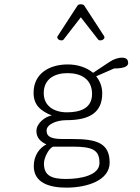

<svg xmlns="http://www.w3.org/2000/svg" viewBox="-20 -694 645 885"><path d="M352.5 -674.3C346.2 -674.3 339.8 -672.4 337.4 -668.5L247.6 -530.3C245.1 -527.8 244.1 -524.4 244.1 -522C244.1 -514.2 253.4 -507.8 262.2 -507.8C266.1 -507.8 271 -508.3 273.4 -512.2L352.5 -614.3L432.1 -512.2C434.6 -508.3 439.5 -507.8 443.4 -507.8C452.1 -507.8 461.4 -514.2 461.4 -522C461.4 -524.4 460.4 -527.8 458 -530.3L368.2 -668.5C365.7 -672.4 358.9 -674.3 352.5 -674.3ZM404.3 -260.7C404.3 -193.8 348.1 -176.3 288.6 -176.3C229.5 -176.3 181.6 -205.1 181.6 -264.6C181.6 -330.1 231.4 -356.9 291.5 -356.9C351.1 -356.9 404.3 -331.5 404.3 -260.7ZM224.6 -18.1H314.5C408.7 -18.1 438.5 -2 438.5 57.6C438.5 113.3 354 130.9 284.7 130.9C218.3 130.9 182.6 116.2 182.6 59.6C182.6 31.7 205.6 -10.7 224.6 -18.1ZM267.6 -53.2C203.6 -53.2 194.8 -71.3 194.8 -92.8C194.8 -119.1 236.8 -140.1 287.1 -140.1C395 -140.1 451.2 -176.8 451.2 -263.7C451.2 -294.4 440.9 -320.3 423.3 -342.3L505.9 -378.4C554.7 -378.4 570.8 -389.6 570.8 -403.3C570.8 -415.5 565.9 -428.2 542.5 -428.2C526.4 -428.2 505.9 -422.9 483.4 -407.7L409.2 -358.4C377.9 -384.3 335.4 -397 292.5 -397C208.5 -397 134.8 -356 134.8 -266.1C134.8 -209 168 -182.6 218.8 -161.6C191.9 -158.2 147.9 -127.9 147.9 -90.3C147.9 -60.1 164.6 -42.5 193.8 -28.3C161.6 -12.2 135.7 22.9 135.7 71.8C135.7 149.4 209 170.9 285.6 170.9C385.3 170.9 485.4 135.7 485.4 55.7C485.4 -36.6 422.9 -53.2 313 -53.2Z"/></svg>

Font: Cutive Mono
Style: Regular
Weight: 400
Monospace: yes
Designer: Vernon Adams
Foundry: Vernon Adams
Version: Version 1.002